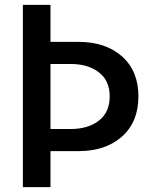

<svg xmlns="http://www.w3.org/2000/svg" viewBox="-20 -770 629 790"><path d="M187.7 0H74.1V-750H187.7V-597.7H303.2Q414.5 -597.7 482 -538Q549.5 -478.2 549.5 -373.2Q549.5 -268.2 482 -208.2Q414.5 -148.2 303.2 -148.2H187.7ZM270 -506.8H187.7V-239.1H270Q342.3 -239.1 386.8 -273.6Q431.4 -308.2 431.4 -373.2Q431.4 -438.2 386.8 -472.5Q342.3 -506.8 270 -506.8Z"/></svg>

Font: Spartan MB SemBd
Style: Regular
Weight: 600
Designer: Matt Bailey, Mirko Velimirovic
Foundry: Matt Bailey
Version: Version 1.005